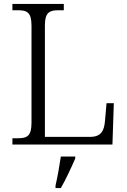

<svg xmlns="http://www.w3.org/2000/svg" viewBox="-20 -734 645 975"><path d="M43 0H551L558 -210H521L513 -119C509 -71 494 -39 438 -39H208V-605C208 -672 232 -682 278 -682H304V-714H43V-682H70C117 -682 140 -672 140 -603V-111C140 -42 117 -32 70 -32H43ZM262 208V221H289C313 180 344 113 362 71V61H289C282 107 273 161 262 208Z"/></svg>

Font: Noto Serif Lao Light
Style: Regular
Weight: 300
Designer: Monotype Design Team
Foundry: Monotype Imaging Inc.
Version: Version 2.003